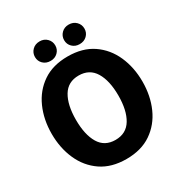

<svg xmlns="http://www.w3.org/2000/svg" viewBox="-209 -1060 1149 1220"><g transform="rotate(-30 365.0 -450.0)"><path d="M365 12Q256 12 182 -38.5Q108 -89 70 -174.5Q32 -260 32 -364Q32 -468 70 -553.5Q108 -639 182 -689.5Q256 -740 365 -740Q474 -740 548 -689.5Q622 -639 660 -553.5Q698 -468 698 -364Q698 -260 660 -174.5Q622 -89 548 -38.5Q474 12 365 12ZM365 -128Q444 -128 482.5 -191.5Q521 -255 521 -364Q521 -473 482.5 -536.5Q444 -600 365 -600Q286 -600 248 -536.5Q210 -473 210 -364Q210 -255 248 -191.5Q286 -128 365 -128ZM259 -769Q226 -769 205 -789.5Q184 -810 184 -840Q184 -870 205 -891Q226 -912 259 -912Q291 -912 312 -891Q333 -870 333 -840Q333 -810 312 -789.5Q291 -769 259 -769ZM472 -769Q440 -769 419 -789.5Q398 -810 398 -840Q398 -870 419 -891Q440 -912 472 -912Q505 -912 526 -891Q547 -870 547 -840Q547 -810 526 -789.5Q505 -769 472 -769Z"/></g></svg>

Font: Murecho
Style: Bold
Weight: 700
Designer: Neil Summerour
Foundry: Positype
Version: Version 1.010; ttfautohint (v1.8.3)